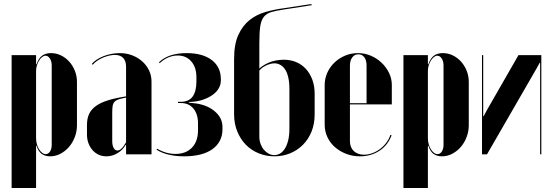

<svg xmlns="http://www.w3.org/2000/svg" viewBox="-20 -770 2751 958"><path d="M160 -479V-495H38V168H160V-13V-43H162Q172 -13 189 -1.5Q206 10 230 10Q257 10 281 -2.5Q305 -15 323.5 -36Q342 -57 353 -85.5Q364 -114 364 -145V-361Q364 -391 353.5 -417Q343 -443 325.5 -462.5Q308 -482 284.5 -493.5Q261 -505 234 -505Q208 -505 190.5 -492.5Q173 -480 162 -449H160ZM160 -80V-417Q160 -430 164 -443.5Q168 -457 175 -468Q182 -479 190.5 -485.5Q199 -492 207 -492Q220 -492 229 -478Q238 -464 238 -444V-47Q238 -27 229.5 -14Q221 -1 208 -1Q199 -1 190.5 -7.5Q182 -14 175 -25Q168 -36 164 -50.5Q160 -65 160 -80Z M414 -98Q414 -75 421.5 -55Q429 -35 442 -20.5Q455 -6 472.5 2Q490 10 511 10Q540 10 566 -5.5Q592 -21 607 -47H609V-27V0H736V-363Q736 -393 723.5 -419Q711 -445 689.5 -464Q668 -483 639.5 -494Q611 -505 577 -505Q557 -505 536 -501Q515 -497 496 -489.5Q477 -482 462 -472Q447 -462 438 -451L443 -447Q450 -456 462.5 -465Q475 -474 490.5 -481Q506 -488 522.5 -492Q539 -496 553 -496Q580 -496 594.5 -481Q609 -466 609 -437V-289Q556 -281 519 -269.5Q482 -258 458.5 -241Q435 -224 424.5 -201Q414 -178 414 -148ZM566 -19Q554 -19 547 -32Q540 -45 540 -66V-207Q540 -228 542 -241Q544 -254 551.5 -262Q559 -270 572.5 -274.5Q586 -279 609 -283V-60Q598 -40 587 -29.5Q576 -19 566 -19Z M899 10Q944 10 979.5 1Q1015 -8 1039.5 -25.5Q1064 -43 1077 -68Q1090 -93 1090 -124V-137Q1090 -184 1048 -217.5Q1006 -251 938 -256L922 -258V-261L938 -262Q969 -264 995.5 -273.5Q1022 -283 1041.5 -297Q1061 -311 1071.5 -329.5Q1082 -348 1082 -369V-374Q1082 -436 1036.5 -470.5Q991 -505 911 -505Q866 -505 831 -493.5Q796 -482 773 -459L777 -455Q797 -474 820 -483.5Q843 -493 867 -493Q909 -493 934.5 -463.5Q960 -434 960 -385V-364Q960 -314 941 -288Q922 -262 882 -262H868V-256H882Q922 -256 945 -228.5Q968 -201 968 -154V-120Q968 -93 960.5 -71Q953 -49 938 -33.5Q923 -18 902.5 -10Q882 -2 856 -2Q832 -2 809 -8.5Q786 -15 764 -28L761 -23Q786 -7 821 1.5Q856 10 899 10Z M1148 -200V-475Q1148 -550 1169.5 -596.5Q1191 -643 1226 -670.5Q1261 -698 1305.5 -710.5Q1350 -723 1396 -729L1534 -750L1535 -744L1399 -723Q1359 -717 1334.5 -710Q1310 -703 1296.5 -686Q1283 -669 1278.5 -638.5Q1274 -608 1274 -554V-88Q1274 -68 1280.5 -51Q1287 -34 1297.5 -22Q1308 -10 1321 -3Q1334 4 1349 4Q1363 4 1376.5 -3.5Q1390 -11 1400.5 -27Q1411 -43 1417.5 -68Q1424 -93 1424 -128V-325Q1424 -360 1418 -385Q1412 -410 1401.5 -425Q1391 -440 1377.5 -447Q1364 -454 1350 -454Q1328 -454 1303 -441Q1278 -428 1265 -405L1264 -414Q1271 -427 1285.5 -437.5Q1300 -448 1317.5 -456Q1335 -464 1355.5 -468Q1376 -472 1396 -472Q1429 -472 1457 -460.5Q1485 -449 1505.5 -427Q1526 -405 1538 -373.5Q1550 -342 1550 -302V-200Q1550 -152 1534.5 -113.5Q1519 -75 1491.5 -47.5Q1464 -20 1427.5 -5Q1391 10 1349 10Q1308 10 1271 -5Q1234 -20 1207 -47.5Q1180 -75 1164 -114Q1148 -153 1148 -200Z M1600 -345V-148Q1600 -115 1613.5 -86Q1627 -57 1651 -36Q1675 -15 1707 -2.5Q1739 10 1775 10Q1831 10 1873 -17.5Q1915 -45 1934 -95L1928 -97Q1921 -76 1907.5 -58Q1894 -40 1876 -26.5Q1858 -13 1837 -5.5Q1816 2 1796 2Q1780 2 1767 -3Q1754 -8 1745 -16.5Q1736 -25 1731 -37.5Q1726 -50 1726 -65V-443Q1726 -468 1737.5 -483.5Q1749 -499 1768 -499Q1787 -499 1798 -484Q1809 -469 1809 -443V-255H1720V-249H1935V-346Q1935 -378 1921 -406.5Q1907 -435 1884 -457Q1861 -479 1830.5 -492Q1800 -505 1766 -505Q1732 -505 1702 -492.5Q1672 -480 1649 -458Q1626 -436 1613 -407Q1600 -378 1600 -345Z M2115 -479V-495H1993V168H2115V-13V-43H2117Q2127 -13 2144 -1.5Q2161 10 2185 10Q2212 10 2236 -2.5Q2260 -15 2278.5 -36Q2297 -57 2308 -85.5Q2319 -114 2319 -145V-361Q2319 -391 2308.5 -417Q2298 -443 2280.5 -462.5Q2263 -482 2239.5 -493.5Q2216 -505 2189 -505Q2163 -505 2145.5 -492.5Q2128 -480 2117 -449H2115ZM2115 -80V-417Q2115 -430 2119 -443.5Q2123 -457 2130 -468Q2137 -479 2145.5 -485.5Q2154 -492 2162 -492Q2175 -492 2184 -478Q2193 -464 2193 -444V-47Q2193 -27 2184.5 -14Q2176 -1 2163 -1Q2154 -1 2145.5 -7.5Q2137 -14 2130 -25Q2123 -36 2119 -50.5Q2115 -65 2115 -80Z M2567 -495 2408 -218 2393 -190H2391V-220V-495H2385V0H2410L2657 -428L2673 -457H2675V-427V0H2681V-495Z"/></svg>

Font: Moniqa Black
Style: Regular
Weight: 900
Designer: Rajesh Rajput
Foundry: Rajesh Rajput
Version: Version 1.000